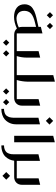

<svg xmlns="http://www.w3.org/2000/svg" viewBox="954 -1578 808 2755"><g transform="rotate(90 1357.5 -200.0)"><path d="M198.2 -557.1 243.2 -513.2 198.2 -467.8 153.8 -513.2ZM352.1 -557.1 397 -513.2 352.1 -467.8 308.1 -513.2ZM288.1 -331.1 365.2 -348.1V-382.8L459 -405.8V-37.1H543.9Q548.3 -37.1 551.3 -34.2Q554.2 -31.2 554.2 -26.9V-9.8Q554.2 0 543.9 0H478Q420.4 0 389.2 -39.1Q301.8 2 221.2 2Q141.6 2 91.3 -36.4Q41 -74.7 41 -149.9Q41 -175.8 48.6 -197.8Q56.2 -219.7 67.6 -235.6Q79.1 -251.5 99.6 -265.4Q120.1 -279.3 137.9 -287.8Q155.8 -296.4 185.1 -305.4Q214.4 -314.5 234.6 -319.1Q254.9 -323.7 288.1 -331.1ZM365.2 -314 308.1 -299.8Q212.9 -277.8 173.8 -241.5Q134.8 -205.1 134.8 -144Q134.8 -114.7 144.5 -92.5Q154.3 -70.3 170.7 -57.9Q187 -45.4 205.8 -39.3Q224.6 -33.2 245.1 -33.2Q272 -33.2 307.4 -42.2Q342.8 -51.3 373 -65.9Q365.2 -88.4 365.2 -112.8Z M784.2 -37.1H889.2Q898.9 -37.1 898.9 -26.9V-9.8Q898.9 0 889.2 0H543.9Q534.2 0 534.2 -9.8V-26.9Q534.2 -37.1 543.9 -37.1H712.9V-350.1L806.2 -373V-184.1Q806.2 -108.4 784.2 -37.1ZM590.8 70.8 635.7 115.2 590.8 160.2 546.9 115.2ZM745.1 70.8 790 115.2 745.1 160.2 701.2 115.2Z M1127.4 -37.1H1233.9Q1243.7 -37.1 1243.7 -26.9V-9.8Q1243.7 0 1233.9 0H888.7Q878.9 0 878.9 -9.8V-26.9Q878.9 -37.1 888.7 -37.1H1057.6V-561L1150.9 -584V-184.1Q1150.9 -158.7 1144.8 -115.7Q1138.7 -72.8 1127.4 -37.1Z M1495.6 -373V-112.8Q1495.6 -62 1464.6 -31Q1433.6 0 1383.3 0H1233.4Q1223.6 0 1223.6 -9.8V-26.9Q1223.6 -37.1 1233.4 -37.1H1402.3V-350.1ZM1291.5 70.8 1336.4 115.2 1291.5 160.2 1247.6 115.2ZM1445.3 70.8 1490.2 115.2 1445.3 160.2 1401.4 115.2Z M1713.9 -559.1 1767.1 -506.8 1713.9 -454.1 1662.1 -506.8ZM1668.9 -348.1 1763.2 -370.1V-24.9Q1763.2 3.9 1756.1 32Q1749 60.1 1732.4 87.9Q1715.8 115.7 1691.2 136.7Q1666.5 157.7 1627.9 170.9Q1589.4 184.1 1542 184.1L1541 146Q1566.9 146 1587.6 140.1Q1608.4 134.3 1621.6 125.5Q1634.8 116.7 1644.3 102.3Q1653.8 87.9 1658.4 75.7Q1663.1 63.5 1665.5 45.4Q1668 27.3 1668.5 16.4Q1668.9 5.4 1668.9 -11.2Z M1927.7 -560.1 2020.5 -583V0H1927.7Z M2193.4 -348.1 2287.6 -370.1V-37.1H2369.6Q2379.4 -37.1 2379.4 -26.9V-9.8Q2379.4 0 2369.6 0H2285.6Q2281.7 34.2 2267.8 65.2Q2253.9 96.2 2228.8 123.8Q2203.6 151.4 2161.6 167.7Q2119.6 184.1 2066.4 184.1L2065.4 146Q2099.1 146 2123.8 136Q2148.4 126 2161.6 112.1Q2174.8 98.1 2182.4 76.7Q2189.9 55.2 2191.7 38.3Q2193.4 21.5 2193.4 0V-1V-11.2Z M2631.3 -373V-112.8Q2631.3 -62 2600.3 -31Q2569.3 0 2519 0H2369.1Q2359.4 0 2359.4 -9.8V-26.9Q2359.4 -37.1 2369.1 -37.1H2538.1V-350.1ZM2502.9 59.1 2558.1 113.8 2502.9 168.9 2448.2 113.8Z"/></g></svg>

Font: Wesal
Style: Regular
Weight: 300
Designer: Ahmed zaza
Foundry: Ahmed zaza
Version: Version 2.01